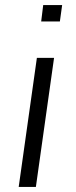

<svg xmlns="http://www.w3.org/2000/svg" viewBox="-20 -740 302 760"><path d="M54 0 126 -511H194L122 0ZM143 -655 151 -720H226L217 -655Z"/></svg>

Font: Chivo Medium ExtraLight
Style: Italic
Weight: 250
Italic angle: -8.05°
Version: Version 2.002